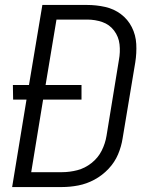

<svg xmlns="http://www.w3.org/2000/svg" viewBox="-20 -755 616 775"><path d="M29 0H230Q263 0 296.5 -6.5Q330 -13 361.5 -30Q393 -47 418 -73.5Q443 -100 456.5 -132Q470 -164 475 -197L526 -503Q532 -541 530 -577.5Q528 -614 512 -645.5Q496 -677 468 -698Q440 -719 404.5 -727Q369 -735 331 -735H151L97 -412H32L33 -353H87ZM106 -60 154 -353H309V-412H164L208 -676H332Q364 -676 393 -666Q422 -656 440.5 -631.5Q459 -607 462.5 -576Q466 -545 460 -513L410 -207Q405 -176 390.5 -147Q376 -118 349.5 -97Q323 -76 292 -68Q261 -60 230 -60Z"/></svg>

Font: Iosevka Sparkle Light
Style: Italic
Weight: 300
Italic angle: -9°
Designer: Belleve Invis
Foundry: Belleve Invis
Version: Version 4.5.0; ttfautohint (v1.8.3)